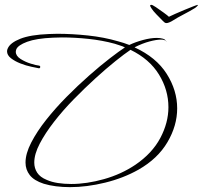

<svg xmlns="http://www.w3.org/2000/svg" viewBox="-20 -730 834 790"><path d="M794 -710Q794 -710 794 -708Q793 -706 788 -701.5Q783 -697 779 -695Q763 -685 736 -671Q709 -657 692 -646Q686 -642 678 -638.5Q670 -635 665 -635Q660 -635 656.5 -638Q653 -641 649 -645Q638 -656 623.5 -671Q609 -686 603 -696Q602 -698 599.5 -702Q597 -706 598 -708Q598 -710 602 -710Q606 -711 621.5 -700.5Q637 -690 653.5 -678Q670 -666 675 -661Q683 -665 701 -673Q719 -681 739.5 -689.5Q760 -698 775.5 -704Q791 -710 794 -710ZM268 40Q238 40 210.5 36.5Q183 33 160 26Q120 13 102.5 -9.5Q85 -32 85 -61Q85 -98 108.5 -143.5Q132 -189 170 -237Q208 -285 254 -331.5Q300 -378 346.5 -419Q393 -460 432 -490Q471 -520 494 -535Q484 -540 473.5 -543Q463 -546 452 -550Q401 -564 344 -570Q287 -576 235 -576Q225 -576 216 -575.5Q207 -575 198 -575Q129 -572 91.5 -558Q54 -544 47 -527Q45 -521 45 -517Q45 -500 64.5 -487.5Q84 -475 107 -468Q130 -461 141 -460Q146 -459 145.5 -454Q145 -449 140 -449Q130 -451 108.5 -455.5Q87 -460 64 -469Q41 -478 25 -490.5Q9 -503 9 -519Q9 -525 12 -531Q22 -554 63.5 -570.5Q105 -587 181 -590Q189 -590 198 -590.5Q207 -591 216 -591Q276 -591 342 -584Q408 -577 466 -560Q489 -554 512 -545Q537 -557 568.5 -565.5Q600 -574 625 -574Q639 -574 649.5 -571Q660 -568 662 -562Q665 -560 665 -557Q665 -557 664.5 -557.5Q664 -558 664 -559L662 -562Q656 -567 642 -567Q624 -567 595.5 -559.5Q567 -552 535 -536L534 -535Q623 -494 666 -426Q709 -358 709 -284Q709 -213 669 -145Q629 -77 550 -32Q488 3 412.5 21.5Q337 40 268 40ZM273 27Q337 27 408 7Q479 -13 537 -52Q606 -99 639.5 -162Q673 -225 673 -289Q673 -360 634 -423.5Q595 -487 517 -525Q493 -509 455 -478.5Q417 -448 372.5 -407.5Q328 -367 283.5 -321.5Q239 -276 202.5 -229Q166 -182 143.5 -139Q121 -96 121 -61Q121 -38 133 -19.5Q145 -1 172 10Q192 19 218 23Q244 27 273 27Z"/></svg>

Font: Waterfall
Style: Regular
Weight: 400
Designer: Robert E. Leuschke
Foundry: Robert E. Leuschke
Version: Version 1.010; ttfautohint (v1.8.3)